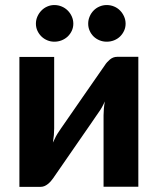

<svg xmlns="http://www.w3.org/2000/svg" viewBox="-20 -741 626 762"><path d="M57 0ZM57 0.5V-515H195V-231.5Q195 -219.5 193.8 -204.8Q192.5 -190 190 -175Q201.5 -201.5 213.5 -218.5Q214 -219.5 222.2 -231.5Q230.5 -243.5 243.5 -262.2Q256.5 -281 272.8 -304.5Q289 -328 306 -352.5Q345.5 -409.5 396 -482Q403.5 -494 416.2 -504.8Q429 -515.5 445 -515.5H529V0H391V-283.5Q391 -295 392.2 -309.5Q393.5 -324 396 -338.5Q384.5 -312.5 372.5 -296.5Q371.5 -295.5 363.5 -283.5Q355.5 -271.5 342.5 -252.8Q329.5 -234 313.2 -210.5Q297 -187 280 -162.5Q240.5 -105.5 190.5 -33Q186.5 -27 181.2 -21.2Q176 -15.5 169.8 -10.5Q163.5 -5.5 156.5 -2.5Q149.5 0.5 141.5 0.5ZM271 -647Q271 -632 265 -619Q259 -606 248.8 -596.2Q238.5 -586.5 224.8 -581Q211 -575.5 195.5 -575.5Q181 -575.5 167.8 -581Q154.5 -586.5 144.5 -596.2Q134.5 -606 128.5 -619Q122.5 -632 122.5 -647Q122.5 -662 128.5 -675.5Q134.5 -689 144.5 -699.2Q154.5 -709.5 167.8 -715.2Q181 -721 195.5 -721Q211 -721 224.8 -715.2Q238.5 -709.5 248.8 -699.2Q259 -689 265 -675.5Q271 -662 271 -647ZM478.5 -647Q478.5 -632 472.5 -619Q466.5 -606 456.5 -596.2Q446.5 -586.5 432.8 -581Q419 -575.5 403.5 -575.5Q388.5 -575.5 375 -581Q361.5 -586.5 351.5 -596.2Q341.5 -606 335.8 -619Q330 -632 330 -647Q330 -662 335.8 -675.5Q341.5 -689 351.5 -699.2Q361.5 -709.5 375 -715.2Q388.5 -721 403.5 -721Q419 -721 432.8 -715.2Q446.5 -709.5 456.5 -699.2Q466.5 -689 472.5 -675.5Q478.5 -662 478.5 -647Z"/></svg>

Font: Lato Heavy
Style: Regular
Weight: 800
Designer: Lukasz Dziedzic
Foundry: tyPoland Lukasz Dziedzic
Version: Version 2.007; 2014-02-27